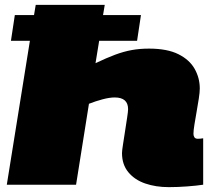

<svg xmlns="http://www.w3.org/2000/svg" viewBox="-20 -760 888 790"><path d="M25 -592 41 -698H120L127 -740H411L404 -698H560L544 -592H388L373 -500Q419 -522 454 -535Q489 -548 522 -554Q555 -560 593 -560Q668 -560 714 -537Q760 -514 781 -476.5Q802 -439 802 -396Q802 -380 798 -354.5Q794 -329 789 -300.5Q784 -272 780 -247.5Q776 -223 776 -209Q776 -201 780 -195Q784 -189 794 -189Q804 -189 816 -191V0Q790 4 750.5 7Q711 10 675 10Q621 10 577.5 -5Q534 -20 508 -51.5Q482 -83 482 -130Q482 -140 486 -165Q490 -190 494.5 -220Q499 -250 503 -275.5Q507 -301 507 -311Q507 -359 452 -359Q431 -359 402.5 -351.5Q374 -344 346 -333L293 0H8L103 -592Z"/></svg>

Font: Georama ExtraExtended Black
Style: Italic
Weight: 900
Width: 8
Italic angle: -9°
Designer: Jean-Baptiste Levee
Foundry: Production Type
Version: Version 1.000